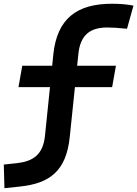

<svg xmlns="http://www.w3.org/2000/svg" viewBox="-65 -762 726 1015"><path d="M-41.5 232.9 41 224.1C197.8 207.5 285.2 142.1 303.7 -37.6L331.1 -301.3H527.8L547.9 -414.6H342.8L349.6 -478.5C359.9 -576.7 411.1 -616.7 502 -616.7C529.3 -616.7 560.5 -614.7 606.4 -609.9L640.6 -732.4C603 -739.3 569.3 -742.2 526.9 -742.2C341.8 -742.2 236.3 -664.1 216.8 -473.6L210.9 -414.6H52.7L32.7 -301.3H199.2L172.9 -44.9C162.6 57.1 108.4 91.3 23.4 100.6L-44.9 107.9Z"/></svg>

Font: Cascadia Mono NF
Style: Bold Italic
Weight: 700
Italic angle: -10°
Monospace: yes
Designer: Aaron Bell
Foundry: Saja Typeworks
Version: Version 2404.023